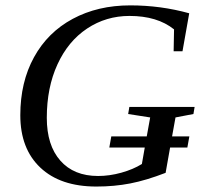

<svg xmlns="http://www.w3.org/2000/svg" viewBox="-20 -682 762 711"><path d="M700.7 -286.1 696.3 -259.8 629.9 -247.1 617.2 -176.8H681.2L673.8 -135.7H609.9L593.3 -42Q521.5 -14.2 462.4 -2.7Q403.3 8.8 336.9 8.8Q203.6 8.8 129.4 -61.3Q55.2 -131.3 55.2 -255.4Q55.2 -377.9 106 -470.2Q156.7 -562.5 249.5 -612.3Q342.3 -662.1 462.4 -662.1Q575.2 -662.1 680.7 -632.8L655.8 -492.2H623L624.5 -573.2Q562.5 -623 459.5 -623Q373 -623 302.7 -576.4Q232.4 -529.8 192.9 -443.8Q153.3 -357.9 153.3 -245.6Q153.3 -144 203.4 -87.2Q253.4 -30.3 343.3 -30.3Q385.7 -30.3 429.4 -42.5Q473.1 -54.7 505.4 -74.7L516.1 -135.7H384.8L392.1 -176.8H523.4L536.1 -247.1L454.6 -259.8L459 -286.1Z"/></svg>

Font: Liberation Serif
Style: Italic
Weight: 400
Italic angle: -16.333°
Designer: Steve Matteson
Foundry: Ascender Corporation
Version: Version 2.1.5